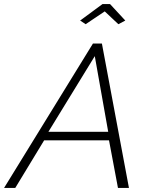

<svg xmlns="http://www.w3.org/2000/svg" viewBox="-63 -924 732 944"><path d="M394 -710H438L571 0H517L473 -234H154L12 0H-43ZM469 -276 403 -648 175 -276ZM331 -823 441 -904H478L553 -823L519 -805L452 -868L358 -805Z"/></svg>

Font: Raleway Thin Light
Style: Italic
Weight: 300
Italic angle: -12°
Version: Version 4.026